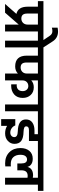

<svg xmlns="http://www.w3.org/2000/svg" viewBox="1095 -2073 1018 3302"><g transform="rotate(90 1604.0 -422.0)"><path d="M376 -391V-565H186V-384Q186 -329 207.5 -304.5Q229 -280 272 -280Q317 -280 346.5 -309.5Q376 -339 376 -391ZM600 -660V-565H494V0H376V-235L171 0H21L192 -195Q68 -224 68 -388V-565H-27V-660Z M768 -660H874V-565H768V0H652V-565H546V-660H642L569 -768Q540 -814 488 -814Q461 -814 429 -805V-904Q471 -911 497 -911Q606 -910 664 -820Z M1218 -378V-565H1028V-371Q1028 -316 1049.5 -292Q1071 -268 1114 -268Q1159 -268 1188.5 -297Q1218 -326 1218 -378ZM1698 -565H1336V-451Q1382 -494 1454 -494Q1538 -494 1587.5 -440Q1637 -386 1637 -305Q1637 -209 1577.5 -157Q1518 -105 1427 -105Q1410 -105 1403 -106V-202Q1413 -200 1420 -200Q1467 -200 1493.5 -226.5Q1520 -253 1520 -304Q1520 -345 1496 -372.5Q1472 -400 1433 -400Q1391 -400 1363.5 -373Q1336 -346 1336 -301V0H1218V-221Q1171 -174 1095 -174Q910 -174 910 -374V-565H820V-660H1698Z M1644 -565V-660H1973V-565H1867V0H1750V-565Z M2378 -565V-413V-411H2192Q2126 -411 2126 -365Q2126 -341 2147.5 -330.5Q2169 -320 2218 -318Q2326 -316 2376.5 -278Q2427 -240 2427 -162Q2427 -95 2376.5 -48Q2326 -1 2247 -1Q2172 -1 2118 -35V67H2002V-176H2110Q2124 -138 2158 -114Q2192 -90 2235 -90Q2267 -90 2289 -109.5Q2311 -129 2311 -159Q2311 -216 2213 -219Q2007 -223 2007 -359Q2007 -431 2059.5 -468.5Q2112 -506 2194 -506H2261V-565H1919V-660H2484V-565Z M3235 -660V-565H3129V0H3010V-386Q2995 -389 2979 -389Q2930 -389 2906 -362.5Q2882 -336 2882 -278V-211H2764V-280Q2764 -378 2695 -378Q2659 -378 2637 -349.5Q2615 -321 2615 -263Q2615 -187 2655.5 -142.5Q2696 -98 2778 -98Q2802 -98 2815 -100V-4Q2789 -1 2764 -1Q2643 -1 2571 -74Q2499 -147 2499 -265Q2499 -360 2548 -418Q2597 -476 2683 -476Q2741 -476 2777.5 -451Q2814 -426 2823 -385Q2849 -482 2972 -482Q2990 -482 3010 -477V-565H2430V-660Z"/></g></svg>

Font: Hind Semibold
Style: Regular
Weight: 600
Designer: Manushi Parikh, Satya Rajpurohit
Foundry: Indian Type Foundry
Version: Version 1.201;PS 1.0;hotconv 1.0.78;makeotf.lib2.5.61930; tt